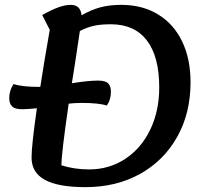

<svg xmlns="http://www.w3.org/2000/svg" viewBox="-20 -746 874 791"><path d="M765 -407Q765 -280 710 -182Q655 -84 557 -29.5Q459 25 332 25Q220 25 165 -5Q110 -35 110 -97Q110 -147 132 -300Q92 -296 72 -296Q42 -296 30 -307.5Q18 -319 18 -342Q18 -373 36 -400Q68 -388 144 -388H146Q160 -481 185 -623L154 -684Q227 -726 271 -726Q312 -726 316 -683Q352 -704 390.5 -715Q429 -726 480 -726Q566 -726 630.5 -687Q695 -648 730 -576Q765 -504 765 -407ZM636 -386Q636 -513 585 -579.5Q534 -646 437 -646Q394 -646 365.5 -639.5Q337 -633 309 -618L288 -478L276 -403Q342 -414 384 -414Q414 -414 425.5 -402.5Q437 -391 437 -368Q437 -335 420 -311Q388 -322 316 -322Q290 -322 263 -319Q233 -113 233 -65Q287 -48 347 -48Q430 -48 496 -91.5Q562 -135 599 -212Q636 -289 636 -386Z"/></svg>

Font: Lemonada
Style: Regular
Weight: 400
Designer: Mohamed Gaber (Arabic) Eduardo Tunni (Latin)
Foundry: Kief Type Foundry
Version: Version 3.006